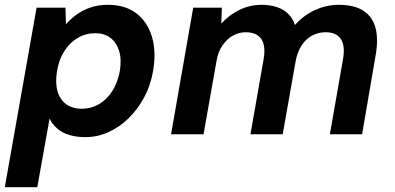

<svg xmlns="http://www.w3.org/2000/svg" viewBox="-36 -558 1642 798"><path d="M-16 220 116 -526H236L238 -457Q257 -479 282.5 -497.5Q308 -516 340.5 -527Q373 -538 412 -538Q485 -538 531.5 -502Q578 -466 596 -403.5Q614 -341 600 -262Q590 -203 563 -153Q536 -103 498 -66Q460 -29 414 -8.5Q368 12 319 12Q282 12 252 3Q222 -6 202 -23.5Q182 -41 170 -65L119 220ZM304 -106Q342 -106 374.5 -124.5Q407 -143 430 -178.5Q453 -214 462 -262Q470 -311 459 -346.5Q448 -382 422.5 -401Q397 -420 360 -420Q321 -420 288 -401Q255 -382 232 -346.5Q209 -311 201 -263Q193 -214 203 -179Q213 -144 239 -125Q265 -106 304 -106Z M675 0 767 -526H886L884 -460Q915 -495 958.5 -516.5Q1002 -538 1051 -538Q1087 -538 1115 -528.5Q1143 -519 1162 -500.5Q1181 -482 1190 -454Q1225 -494 1273 -516Q1321 -538 1371 -538Q1437 -538 1475 -513Q1513 -488 1525 -441Q1537 -394 1525 -327L1469 0H1335L1390 -314Q1399 -368 1380.5 -396Q1362 -424 1317 -424Q1287 -424 1261 -410Q1235 -396 1217.5 -369Q1200 -342 1193 -305L1139 0H1005L1060 -314Q1069 -368 1050 -396Q1031 -424 985 -424Q957 -424 932 -410Q907 -396 888.5 -369Q870 -342 864 -305L810 0Z"/></svg>

Font: DM Sans 9pt
Style: Bold Italic
Weight: 700
Italic angle: -10°
Version: Version 4.004;gftools[0.9.30]